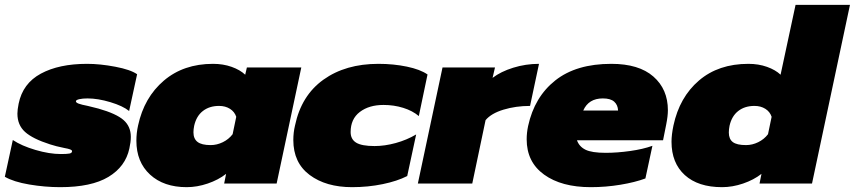

<svg xmlns="http://www.w3.org/2000/svg" viewBox="-46 -759 3535 794"><path d="M-26 -28 7 -180Q43 -156 100.5 -139Q158 -122 206 -122Q230 -122 241 -124Q252 -126 252 -134Q252 -138 244.5 -141Q237 -144 220 -147Q185 -154 161 -162Q89 -185 57.5 -213.5Q26 -242 26 -289Q26 -305 31 -330Q48 -414 123 -454.5Q198 -495 314 -495Q368 -495 431 -483Q494 -471 521 -452L488 -300Q462 -321 410.5 -336.5Q359 -352 316 -352Q296 -352 282.5 -349Q269 -346 268 -341Q267 -335 279 -330.5Q291 -326 317 -321L361 -310Q435 -289 465 -262.5Q495 -236 495 -193Q495 -172 489 -145Q473 -70 402.5 -27.5Q332 15 203 15Q140 15 75 4Q10 -7 -26 -28Z M518 -177Q518 -209 525 -240Q550 -356 631.5 -425.5Q713 -495 835 -495Q877 -495 912 -482.5Q947 -470 968 -450L975 -480H1200L1098 0H881L889 -40Q857 -15 813 0Q769 15 726 15Q631 15 574.5 -37Q518 -89 518 -177ZM916 -204 931 -276Q924 -297 905 -309Q886 -321 860 -321Q820 -321 793 -300Q766 -279 757 -239Q754 -224 754 -212Q754 -185 771 -172Q788 -159 825 -159Q851 -159 875.5 -171Q900 -183 916 -204Z M1167 -180Q1167 -211 1174 -240Q1200 -364 1291.5 -429.5Q1383 -495 1519 -495Q1581 -495 1636.5 -483.5Q1692 -472 1722 -451L1686 -279Q1660 -301 1621.5 -313Q1583 -325 1540 -325Q1480 -325 1442 -296Q1404 -267 1404 -213Q1404 -183 1427 -169Q1450 -155 1503 -155Q1545 -155 1590.5 -167.5Q1636 -180 1675 -203L1638 -31Q1597 -10 1536.5 2.5Q1476 15 1410 15Q1302 15 1234.5 -35.5Q1167 -86 1167 -180Z M1784 -480H2001L1991 -437Q2025 -463 2076.5 -479Q2128 -495 2183 -495L2146 -321Q2087 -321 2036 -305.5Q1985 -290 1962 -262L1907 0H1682Z M2132 -183Q2132 -210 2138 -238Q2164 -358 2250.5 -426.5Q2337 -495 2482 -495Q2596 -495 2656 -442.5Q2716 -390 2716 -303Q2716 -279 2709 -244L2696 -179H2340Q2349 -153 2375 -140Q2401 -127 2459 -127Q2506 -127 2559.5 -134.5Q2613 -142 2652 -156L2623 -21Q2580 -5 2519.5 5Q2459 15 2397 15Q2276 15 2204 -37Q2132 -89 2132 -183ZM2510 -302Q2509 -325 2494 -338.5Q2479 -352 2447 -352Q2388 -352 2366 -302Z M2731 -173Q2731 -202 2739 -240Q2764 -357 2844.5 -426Q2925 -495 3049 -495Q3091 -495 3126 -482.5Q3161 -470 3182 -450L3244 -739H3469L3312 0H3095L3103 -40Q3071 -15 3027 0Q2983 15 2940 15Q2841 15 2786 -35Q2731 -85 2731 -173ZM3130 -204 3145 -276Q3138 -297 3119 -309Q3100 -321 3074 -321Q3034 -321 3007 -300Q2980 -279 2971 -239Q2968 -224 2968 -211Q2968 -184 2984.5 -171.5Q3001 -159 3039 -159Q3065 -159 3089.5 -171Q3114 -183 3130 -204Z"/></svg>

Font: Prompt Black
Style: Italic
Weight: 900
Italic angle: -12°
Designer: Katatrad Team
Foundry: CadsonDemak
Version: Version 1.001